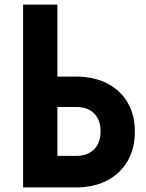

<svg xmlns="http://www.w3.org/2000/svg" viewBox="-20 -820 640 840"><path d="M81 -800H231V-485H311Q390 -485 448 -455.5Q506 -426 538 -372Q570 -318 570 -244Q570 -170 538 -115Q506 -60 448 -30Q390 0 311 0H81ZM231 -352V-138H313Q363 -138 391.5 -166.5Q420 -195 420 -245Q420 -296 391.5 -324Q363 -352 313 -352Z"/></svg>

Font: Martian Mono Condensed SemiBold
Style: Regular
Weight: 600
Width: 3
Designer: Roman Shamin
Foundry: Evil Martians
Version: Version 1.000